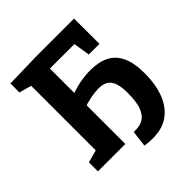

<svg xmlns="http://www.w3.org/2000/svg" viewBox="-212 -849 1082 1082"><g transform="rotate(-45 329.0 -308.0)"><path d="M387.3 87.7Q374.3 87.7 358 86.7Q341.7 85.7 324.3 82.7L335.7 -14.3H354.3Q385 -14.3 410.8 -28.8Q436.7 -43.3 452.3 -81.8Q468 -120.3 468 -192Q468 -235 459.8 -265.3Q451.7 -295.7 430.2 -312Q408.7 -328.3 367.7 -328.3Q340 -328.3 304.7 -321.2Q269.3 -314 231.3 -300.7L254.7 -327.7V0H36.3V-71.7L137 -99.7L111.3 -63.7V-619.7L131.7 -601.3L38 -627.3V-699L251.3 -704H550L550.7 -502H465.7L447.3 -616L471.3 -601H232.3L254.7 -623.3V-382.3L231 -396.7Q275.3 -415.7 321.2 -424.7Q367 -433.7 409 -433.7Q476 -433.7 521.5 -410.5Q567 -387.3 590.5 -336.7Q614 -286 614 -202Q614 -118 589.5 -52.3Q565 13.3 514.7 50.5Q464.3 87.7 387.3 87.7Z"/></g></svg>

Font: Bitter Thin
Style: Regular
Weight: 100
Designer: Sol Matas, and Bitter project Authors
Foundry: Sol Matas
Version: Version 2.002